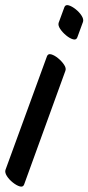

<svg xmlns="http://www.w3.org/2000/svg" viewBox="-44 -683 341 740"><path d="M182 -595 204 -655Q208 -666 220.5 -662.5Q233 -659 247.5 -647.5Q262 -636 270.5 -622.5Q279 -609 276 -599L254 -539Q250 -528 237.5 -531.5Q225 -535 211 -546.5Q197 -558 188 -571.5Q179 -585 182 -595ZM-23 -28 137 -466Q141 -477 153.5 -473.5Q166 -470 180 -458.5Q194 -447 203 -433.5Q212 -420 208 -410L49 28Q45 39 32.5 35.5Q20 32 5.5 20.5Q-9 9 -17.5 -4.5Q-26 -18 -23 -28Z"/></svg>

Font: Story Script
Style: Regular
Weight: 400
Designer: Lana Roulhac, Ben Buysse
Version: Version 1.000; ttfautohint (v1.8.4.7-5d5b)